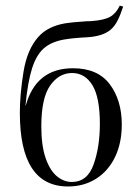

<svg xmlns="http://www.w3.org/2000/svg" viewBox="-20 -654 492 685"><path d="M414.5 -209.7Q414.5 -143.5 390.3 -93.5Q366.1 -43.5 322.6 -16.1Q279 11.3 222.6 11.3Q50.8 11.3 50.8 -251.6Q50.8 -316.1 63.7 -396.8Q76.6 -477.4 116.9 -522.6Q150.8 -560.5 213.7 -571Q232.3 -574.2 288.7 -578.2Q303.2 -578.2 308.9 -579Q352.4 -582.3 373.4 -594.4Q394.4 -606.5 407.3 -633.9L419.4 -630.6Q409.7 -600.8 399.2 -580.2Q388.7 -559.7 374.2 -547.6Q346 -524.2 290.3 -521Q240.3 -518.5 208.1 -512.9Q162.9 -504.8 136.3 -481.5Q109.7 -458.1 94.4 -410.1Q79 -362.1 71 -278.2L71.8 -277.4Q108.9 -410.5 240.3 -410.5Q329 -410.5 371.8 -353.2Q414.5 -296 414.5 -209.7ZM336.3 -212.1Q336.3 -306.5 309.7 -350Q283.1 -393.5 237.1 -393.5Q190.3 -393.5 158.9 -348.8Q127.4 -304 127.4 -203.2Q127.4 -134.7 142.7 -90.3Q158.1 -46 182.7 -25.4Q207.3 -4.8 236.3 -4.8Q291.9 -4.8 314.1 -67.7Q336.3 -130.6 336.3 -212.1Z"/></svg>

Font: Playfair Display
Style: Regular
Weight: 400
Designer: Claus Eggers Sørensen
Foundry: Claus Eggers Sørensen
Version: Version 1.005; ttfautohint (v1.2) -l 10 -r 42 -G 200 -x 21 -